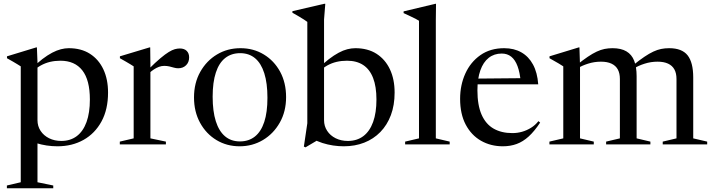

<svg xmlns="http://www.w3.org/2000/svg" viewBox="-20 -755 3731 1004"><path d="M450 -234.5Q450 -336.5 410.5 -387Q371 -437.5 296 -437.5Q267.5 -437.5 242 -431.5Q216.5 -425.5 193 -412.5Q169.5 -399.5 147.5 -377.5L142 -393Q173.5 -424.5 201.2 -445.8Q229 -467 253 -479.5Q277 -492 298.5 -497.5Q320 -503 339.5 -503Q404.5 -503 450.2 -473.8Q496 -444.5 520.5 -392.5Q545 -340.5 545 -271Q545 -183 510.8 -120Q476.5 -57 416.8 -23.5Q357 10 280.5 10Q252.5 10 224 5.8Q195.5 1.5 167.8 -7.2Q140 -16 115 -30H176V198L258.5 215V229.5H16V215L88.5 198V-408Q82 -412.5 72.2 -418.2Q62.5 -424 48.8 -432.2Q35 -440.5 16.5 -450.5V-460.5L169 -507H173L176 -430V-127Q176 -95.5 192.2 -70.8Q208.5 -46 236.8 -32Q265 -18 300.5 -18Q348 -18 381.5 -43.2Q415 -68.5 432.5 -117Q450 -165.5 450 -234.5Z M920.5 -501.5Q943.5 -501.5 956.2 -489Q969 -476.5 969 -455Q969 -429.5 953 -413.8Q937 -398 912 -398Q901 -398 889.8 -401.2Q878.5 -404.5 866 -407.5Q853.5 -410.5 838.5 -410.5Q824.5 -410.5 811.2 -405.5Q798 -400.5 785.2 -392.2Q772.5 -384 760 -372.5L757.5 -393.5Q793 -429 818.8 -450.5Q844.5 -472 862.5 -483Q880.5 -494 894.2 -497.8Q908 -501.5 920.5 -501.5ZM766.5 -411V-31.5L847.5 -14.5V0H606.5V-14.5L679 -31.5V-408Q672.5 -412.5 662.8 -418.2Q653 -424 639.2 -432.2Q625.5 -440.5 607 -450.5V-460.5L761.5 -507H765.5Z M1234.5 -15.5Q1280.5 -15.5 1312.8 -41Q1345 -66.5 1361.8 -117.2Q1378.5 -168 1378.5 -243.5Q1378.5 -320 1362 -372Q1345.5 -424 1313.8 -450.5Q1282 -477 1236 -477Q1190 -477 1157.8 -451.8Q1125.5 -426.5 1108.8 -375.8Q1092 -325 1092 -249.5Q1092 -173 1108.5 -121Q1125 -69 1156.8 -42.2Q1188.5 -15.5 1234.5 -15.5ZM1233 10Q1166 10 1112 -22.5Q1058 -55 1026.2 -113Q994.5 -171 994.5 -245.5Q994.5 -321 1027.2 -379.2Q1060 -437.5 1114.8 -470.2Q1169.5 -503 1237.5 -503Q1305.5 -503 1359.5 -470.2Q1413.5 -437.5 1444.8 -380Q1476 -322.5 1476 -247Q1476 -172 1443 -113.8Q1410 -55.5 1355 -22.8Q1300 10 1233 10Z M1613.5 -30 1673 -41 1577.5 15.5 1569 11.5 1587 -110.5V-640.5Q1580.5 -645.5 1569.8 -652.5Q1559 -659.5 1543.8 -668.5Q1528.5 -677.5 1509 -688.5V-696.5L1674.5 -735H1681L1674.5 -653V-127Q1674.5 -95.5 1690.8 -70.8Q1707 -46 1735.2 -32Q1763.5 -18 1799 -18Q1846.5 -18 1880 -43.2Q1913.5 -68.5 1931 -117Q1948.5 -165.5 1948.5 -234.5Q1948.5 -302 1931 -347.2Q1913.5 -392.5 1879.2 -415Q1845 -437.5 1794.5 -437.5Q1766 -437.5 1740.2 -431.5Q1714.5 -425.5 1691.2 -412.5Q1668 -399.5 1646 -377.5L1640.5 -393Q1672 -424.5 1699.5 -445.5Q1727 -466.5 1750.8 -479.2Q1774.5 -492 1796.2 -497.5Q1818 -503 1838 -503Q1903 -503 1948.8 -473.8Q1994.5 -444.5 2019 -392.5Q2043.5 -340.5 2043.5 -271Q2043.5 -205 2024 -153Q2004.5 -101 1968.8 -64.5Q1933 -28 1884.5 -9Q1836 10 1777.5 10Q1750.5 10 1722 5.8Q1693.5 1.5 1666 -7.2Q1638.5 -16 1613.5 -30Z M2259 -31.5 2331.5 -14.5V0H2098.5V-14.5L2171 -31.5V-646.5Q2164.5 -651 2153 -656.8Q2141.5 -662.5 2125.8 -670Q2110 -677.5 2090.5 -686.5V-695.5L2256 -735H2260L2259 -649.5Z M2616.5 -503Q2668 -503 2706.2 -481.2Q2744.5 -459.5 2767.2 -417.5Q2790 -375.5 2794.5 -314H2469L2469.5 -344L2741 -346.5L2703 -326.5Q2698.5 -376.5 2686.2 -409.2Q2674 -442 2653.5 -458.5Q2633 -475 2603.5 -475Q2564 -475 2535.5 -452.5Q2507 -430 2491.8 -387Q2476.5 -344 2476.5 -282.5Q2476.5 -205.5 2498.2 -155.8Q2520 -106 2561 -82.5Q2602 -59 2659.5 -59Q2685.5 -59 2710 -66Q2734.5 -73 2756.8 -86.8Q2779 -100.5 2795.5 -121.5L2804.5 -114Q2774.5 -68.5 2744.5 -41.2Q2714.5 -14 2681.5 -2Q2648.5 10 2609.5 10Q2546 10 2495.2 -19Q2444.5 -48 2415.2 -103.5Q2386 -159 2386 -238Q2386 -310 2413.2 -370.2Q2440.5 -430.5 2492.2 -466.8Q2544 -503 2616.5 -503Z M3013 -411V-31.5L3085 -14.5V0H2853V-14.5L2925.5 -31.5V-408Q2917.5 -413.5 2902.5 -422.5Q2887.5 -431.5 2853.5 -450.5V-460.5L3006 -507H3010ZM3309 -356.5V-31.5L3381 -14.5V0H3149.5V-14.5L3221.5 -31.5V-342Q3221.5 -372 3210.5 -392Q3199.5 -412 3177.5 -422.2Q3155.5 -432.5 3122.5 -432.5Q3087.5 -432.5 3054.8 -422Q3022 -411.5 3002 -398.5L2993.5 -413Q3027.5 -440.5 3053.5 -458Q3079.5 -475.5 3100.5 -485.2Q3121.5 -495 3141.2 -499Q3161 -503 3183 -503Q3227.5 -503 3255.5 -486.5Q3283.5 -470 3296.2 -437.5Q3309 -405 3309 -356.5ZM3605 -350V-31.5L3678 -14.5V0H3445.5V-14.5L3517.5 -31.5V-342Q3517.5 -372 3506.5 -392Q3495.5 -412 3473.5 -422.2Q3451.5 -432.5 3418.5 -432.5Q3383.5 -432.5 3350.8 -422Q3318 -411.5 3298 -398.5L3289.5 -413Q3323.5 -440.5 3349.5 -458Q3375.5 -475.5 3396.5 -485.2Q3417.5 -495 3437.2 -499Q3457 -503 3479 -503Q3546 -503 3575.5 -465.8Q3605 -428.5 3605 -350Z"/></svg>

Font: Newsreader 60pt
Style: Regular
Weight: 400
Designer: Hugues Gentile
Foundry: Production Type
Version: Version 1.003